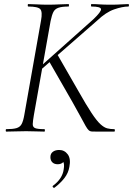

<svg xmlns="http://www.w3.org/2000/svg" viewBox="-20 -645 652 941"><path d="M11 0Q8 0 8 -6Q8 -12 11 -12Q43 -12 60.5 -17Q78 -22 86 -37Q94 -52 99 -81L181 -544Q189 -587 177.5 -600Q166 -613 118 -613Q116 -613 116 -619Q116 -625 118 -625Q138 -625 162.5 -623.5Q187 -622 215 -622Q244 -622 270.5 -623.5Q297 -625 316 -625Q318 -625 318 -619Q318 -613 316 -613Q284 -613 266.5 -607Q249 -601 241.5 -586Q234 -571 228 -542L146 -81Q141 -52 140.5 -37Q140 -22 152.5 -17Q165 -12 198 -12Q200 -12 200 -6Q200 0 198 0Q178 0 157.5 -1Q137 -2 108 -2Q80 -2 55 -1Q30 0 11 0ZM457 0Q440 0 430.5 -0.5Q421 -1 414.5 -7Q408 -13 399.5 -28Q391 -43 376 -71Q361 -99 335 -145L218 -349L260 -380L364 -199Q403 -130 428.5 -91.5Q454 -53 472 -36.5Q490 -20 505.5 -16Q521 -12 540 -12Q543 -12 543 -6Q543 0 540 0Q507 0 487 0Q467 0 457 0ZM150 -294 437 -550Q477 -588 475 -600.5Q473 -613 428 -613Q426 -613 426 -619Q426 -625 428 -625Q448 -625 468.5 -623.5Q489 -622 523 -622Q555 -622 573.5 -623.5Q592 -625 609 -625Q612 -625 612 -619Q612 -613 609 -613Q580 -613 539.5 -599Q499 -585 456 -544L171 -295ZM247 275Q243 277 239.5 272.5Q236 268 240 265Q263 248 276 228Q289 208 292 186Q297 158 289 146.5Q281 135 270 132L297 125Q298 143 288 151.5Q278 160 263 160Q246 160 236.5 150.5Q227 141 227 125Q227 108 239 99Q251 90 270 90Q296 90 312 111.5Q328 133 320 173Q315 203 295.5 228Q276 253 247 275Z"/></svg>

Font: Cormorant Garamond Light
Style: Italic
Weight: 300
Italic angle: -10°
Designer: Christian Thalmann (Catharsis Fonts)
Foundry: Catharsis Fonts
Version: Version 4.001